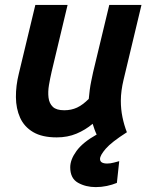

<svg xmlns="http://www.w3.org/2000/svg" viewBox="-20 -544 618 777"><path d="M367.5 213.2Q327 213.2 295.6 195.5Q264.2 177.8 264.2 133Q264.2 101.8 289.6 66.9Q315 32 371.2 0.5Q366.2 -9.8 362.4 -20.6Q358.5 -31.5 355 -43Q325.5 -18.2 289.5 -3.1Q253.5 12 209.5 12Q150.5 12 114.2 -9.4Q78 -30.8 61.4 -67.6Q44.8 -104.5 44.4 -150.8Q44 -197 56.2 -246L123 -524H253.5L189 -254Q182.8 -227 178.1 -199.6Q173.5 -172.2 176.4 -148.9Q179.2 -125.5 193.8 -111.6Q208.2 -97.8 240 -97.8Q268.5 -97.8 291.8 -108.6Q315 -119.5 339.2 -143.8Q340.8 -161 343.1 -179.5Q345.5 -198 349.5 -217Q353.5 -236 356.8 -251.8L422.2 -524H552.5L479.8 -220.2Q474.8 -199.2 471.9 -177.9Q469 -156.5 469 -136Q469 -102 475.6 -69.8Q482.2 -37.5 493.5 -8.8Q430.8 31.2 407.8 58Q384.8 84.8 384.8 99.2Q384.8 109 392.4 113.4Q400 117.8 413.8 117.8Q426.8 117.8 441.1 113.9Q455.5 110 462.5 108.2L453 196.2Q434.5 203.8 412.5 208.5Q390.5 213.2 367.5 213.2Z"/></svg>

Font: Ubuntu Sans
Style: Italic
Weight: 400
Italic angle: -13.5°
Designer: Dalton Maag Ltd
Foundry: Dalton Maag Ltd
Version: Version 1.006